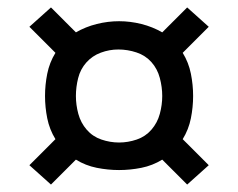

<svg xmlns="http://www.w3.org/2000/svg" viewBox="-20 -598 640 516"><path d="M483 -102 416 -169Q390 -153 360 -147Q330 -141 300 -141Q270 -141 240 -147Q210 -153 184 -169L117 -102L59 -154L129 -224Q113 -250 107 -280Q101 -310 101 -340Q101 -370 107 -400Q113 -430 129 -456L59 -526L117 -578L184 -511Q210 -526 240 -533.5Q270 -541 300 -541Q330 -541 360 -533.5Q390 -526 416 -511L483 -578L541 -526L471 -456Q487 -430 493 -400Q499 -370 499 -340Q499 -310 493 -280Q487 -250 471 -224L541 -154ZM300 -215Q324 -215 347.5 -223Q371 -231 387 -249.5Q403 -268 409.5 -292Q416 -316 416 -340Q416 -364 409.5 -388.5Q403 -413 387 -431Q371 -449 347 -457Q323 -465 298 -465Q274 -465 251 -456.5Q228 -448 212 -430Q196 -412 190 -388Q184 -364 184 -340Q184 -316 190.5 -292Q197 -268 213 -249.5Q229 -231 252.5 -223Q276 -215 300 -215Z"/></svg>

Font: Zed Mono Extended
Style: Regular
Weight: 400
Width: 7
Monospace: yes
Designer: Belleve Invis
Foundry: Belleve Invis
Version: Version 1.0.0; ttfautohint (v1.8.4)